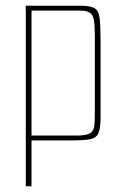

<svg xmlns="http://www.w3.org/2000/svg" viewBox="-20 -490 435 670"><path d="M70 -470H261Q296 -470 310.5 -461Q325 -452 328 -424.5Q331 -397 331 -343V-83Q331 -44 324 -26.5Q317 -9 295.5 -4.5Q274 0 229 0H90V160H70ZM90 -453V-17H248Q282 -17 295 -25.5Q308 -34 309.5 -54Q311 -74 311 -108V-367Q311 -402 307.5 -420.5Q304 -439 293 -446Q282 -453 257 -453Z"/></svg>

Font: Smooch Sans Thin
Style: Regular
Weight: 100
Designer: Robert E. Leuschke
Foundry: Robert E. Leuschke
Version: Version 1.010